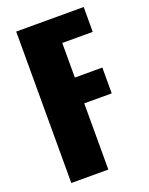

<svg xmlns="http://www.w3.org/2000/svg" viewBox="-151 -888 748 965"><g transform="rotate(-20 223.5 -405.0)"><path d="M59 0V-810H420V-677H257V-492H404V-354H257V0Z"/></g></svg>

Font: Oswald Heavy
Style: Regular
Weight: 400
Designer: Vernon Adams
Foundry: Vernon Adams
Version: Version 4.101